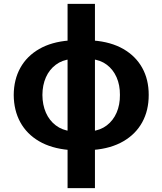

<svg xmlns="http://www.w3.org/2000/svg" viewBox="-20 -758 831 982"><path d="M331.6 8.8Q242.4 0.9 179.6 -35.8Q116.8 -72.6 83.7 -133.1Q50.7 -193.6 50.2 -272.5Q50.7 -350.9 84 -411Q117.3 -471.1 180.6 -507.5Q243.8 -543.8 333 -550.8H457.6Q547.4 -543.8 610.7 -507.5Q674 -471.1 707.4 -411Q740.8 -350.9 740.6 -272.5Q740.8 -193.4 707.4 -132.6Q674 -71.9 610.8 -35.3Q547.7 1.4 457.6 8.8ZM325.6 204.1V-738.3H465.6V204.1ZM448 -86.9Q493.7 -91.8 526.2 -116.7Q558.8 -141.5 576.3 -181.7Q593.8 -221.9 593.4 -272.5Q593.8 -322.9 576.3 -362.6Q558.8 -402.3 526.2 -426.9Q493.7 -451.5 448 -455.7H343.4Q298.2 -451.5 265.4 -426.9Q232.5 -402.3 214.8 -362.6Q197.2 -322.9 196.9 -272.5Q197.2 -221.9 214.8 -181.7Q232.5 -141.5 265.4 -116.7Q298.2 -91.8 343.4 -86.9Z"/></svg>

Font: GitLab Sans
Style: Regular
Weight: 400
Designer: Rasmus Andersson
Foundry: Modifications by GitLab B.V., manufactured by rsms
Version: Version 4.000;git-c8fb6b7